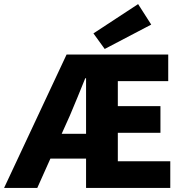

<svg xmlns="http://www.w3.org/2000/svg" viewBox="-36 -917 904 937"><path d="M305 -353C329 -409 354 -471 380 -535H384V-264H265ZM-16 0H146L210 -143H384V0H795V-130H539V-269H747V-399H539V-521H785V-651H289ZM475 -678 702 -797 638 -897 420 -754Z"/></svg>

Font: Source Sans Pro
Style: Bold
Weight: 700
Designer: Paul D. Hunt
Foundry: Adobe Systems Incorporated
Version: Version 3.006;hotconv 1.0.111;makeotfexe 2.5.65597